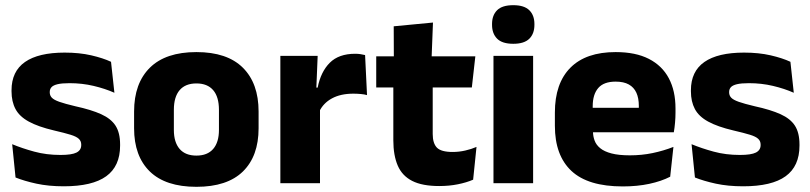

<svg xmlns="http://www.w3.org/2000/svg" viewBox="-20 -707 3128 741"><path d="M226 12Q167.5 12 120.5 1.8Q73.5 -8.5 40 -22L27 -150.5Q65.5 -134.5 112.2 -121.8Q159 -109 213.5 -109Q257 -109 275.2 -118.2Q293.5 -127.5 293.5 -147V-149Q293.5 -162.5 284.2 -171.2Q275 -180 252.2 -187Q229.5 -194 188.5 -203.5Q127 -218 91 -237.8Q55 -257.5 39.8 -286.2Q24.5 -315 24.5 -354.5V-358.5Q24.5 -431.5 76.5 -467.8Q128.5 -504 229.5 -504Q286.5 -504 332 -493.5Q377.5 -483 408.5 -468.5L421.5 -349Q385.5 -365 341.2 -375.5Q297 -386 248.5 -386Q219 -386 202.2 -382Q185.5 -378 178.8 -370.5Q172 -363 172 -352V-350.5Q172 -338.5 180 -330Q188 -321.5 209.2 -314Q230.5 -306.5 270.5 -297Q332.5 -283.5 370.5 -266.2Q408.5 -249 426 -221.8Q443.5 -194.5 443.5 -149.5V-145Q443.5 -65.5 390 -26.8Q336.5 12 226 12Z M738 14Q619 14 558.2 -45.2Q497.5 -104.5 497.5 -212V-276.5Q497.5 -385.5 558.5 -445.8Q619.5 -506 738 -506Q856.5 -506 917.2 -445.8Q978 -385.5 978 -276.5V-212Q978 -104.5 917.5 -45.2Q857 14 738 14ZM738 -106.5Q780.5 -106.5 802.8 -132.2Q825 -158 825 -205.5V-283Q825 -333 802.8 -359Q780.5 -385 738 -385Q695.5 -385 673.2 -359Q651 -333 651 -283V-205.5Q651 -158 673.2 -132.2Q695.5 -106.5 738 -106.5Z M1212 -276 1170 -369H1206Q1218 -430 1252.8 -464.8Q1287.5 -499.5 1351 -499.5Q1362 -499.5 1371.2 -498Q1380.5 -496.5 1389 -494.5L1396.5 -340Q1386 -343 1372 -344.2Q1358 -345.5 1343.5 -345.5Q1294.5 -345.5 1261 -327.2Q1227.5 -309 1212 -276ZM1215 0H1062V-491.5H1206L1199.5 -334.5L1215 -332.5Z M1675 11Q1609.5 11 1570.8 -8.8Q1532 -28.5 1515 -68Q1498 -107.5 1498 -165.5V-440H1650V-190Q1650 -154 1666.2 -137.2Q1682.5 -120.5 1727 -120.5Q1751.5 -120.5 1775.5 -126Q1799.5 -131.5 1819 -140L1806 -13.5Q1780.5 -2.5 1747.2 4.2Q1714 11 1675 11ZM1801 -369.5H1432V-489.5H1814.5ZM1645.5 -478.5H1500L1499.5 -605.5L1651 -620Z M2037.5 0H1884.5V-491.5H2037.5ZM1961 -538Q1918 -538 1898.5 -557.8Q1879 -577.5 1879 -611V-614.5Q1879 -648 1898.5 -667.5Q1918 -687 1961 -687Q2003 -687 2022.8 -667.5Q2042.5 -648 2042.5 -614.5V-611Q2042.5 -577 2022.8 -557.5Q2003 -538 1961 -538Z M2383.5 12.5Q2249.5 12.5 2185.5 -47.2Q2121.5 -107 2121.5 -221.5V-272.5Q2121.5 -385.5 2181.5 -445.8Q2241.5 -506 2356 -506Q2433 -506 2484.2 -479.8Q2535.5 -453.5 2561.2 -405Q2587 -356.5 2587 -288.5V-272Q2587 -253 2585.2 -233.2Q2583.5 -213.5 2580.5 -196.5H2442.5Q2444.5 -225.5 2445 -251.2Q2445.5 -277 2445.5 -298Q2445.5 -328.5 2436 -349.2Q2426.5 -370 2406.8 -381Q2387 -392 2356 -392Q2310 -392 2288.8 -367.2Q2267.5 -342.5 2267.5 -297V-252L2268.5 -235.5V-200.5Q2268.5 -181.5 2274.8 -164.5Q2281 -147.5 2296.8 -134.8Q2312.5 -122 2340.2 -114.8Q2368 -107.5 2411 -107.5Q2456.5 -107.5 2498.5 -116.2Q2540.5 -125 2579 -140L2566.5 -25Q2532.5 -7.5 2486 2.5Q2439.5 12.5 2383.5 12.5ZM2549.5 -196.5H2202.5V-291H2549.5Z M2848 12Q2789.5 12 2742.5 1.8Q2695.5 -8.5 2662 -22L2649 -150.5Q2687.5 -134.5 2734.2 -121.8Q2781 -109 2835.5 -109Q2879 -109 2897.2 -118.2Q2915.5 -127.5 2915.5 -147V-149Q2915.5 -162.5 2906.2 -171.2Q2897 -180 2874.2 -187Q2851.5 -194 2810.5 -203.5Q2749 -218 2713 -237.8Q2677 -257.5 2661.8 -286.2Q2646.5 -315 2646.5 -354.5V-358.5Q2646.5 -431.5 2698.5 -467.8Q2750.5 -504 2851.5 -504Q2908.5 -504 2954 -493.5Q2999.5 -483 3030.5 -468.5L3043.5 -349Q3007.5 -365 2963.2 -375.5Q2919 -386 2870.5 -386Q2841 -386 2824.2 -382Q2807.5 -378 2800.8 -370.5Q2794 -363 2794 -352V-350.5Q2794 -338.5 2802 -330Q2810 -321.5 2831.2 -314Q2852.5 -306.5 2892.5 -297Q2954.5 -283.5 2992.5 -266.2Q3030.5 -249 3048 -221.8Q3065.5 -194.5 3065.5 -149.5V-145Q3065.5 -65.5 3012 -26.8Q2958.5 12 2848 12Z"/></svg>

Font: Anek Devanagari
Style: Bold
Weight: 700
Designer: Kailash Malviya (Devanagari) & Yesha Goshar (Latin)
Foundry: Ek Type
Version: Version 1.003